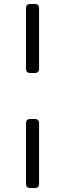

<svg xmlns="http://www.w3.org/2000/svg" viewBox="-20 -864 326 968"><path d="M156 -496H132Q122 -496 116.5 -501.5Q111 -507 111 -517V-823Q111 -833 116.5 -838.5Q122 -844 132 -844H156Q166 -844 171.5 -838.5Q177 -833 177 -823V-517Q177 -507 171.5 -501.5Q166 -496 156 -496ZM156 84H132Q122 84 116.5 78.5Q111 73 111 63V-243Q111 -253 116.5 -258.5Q122 -264 132 -264H156Q166 -264 171.5 -258.5Q177 -253 177 -243V63Q177 73 171.5 78.5Q166 84 156 84Z"/></svg>

Font: Shippori Mincho B1
Style: Bold
Weight: 700
Designer: FONTDASU
Foundry: FONTDASU / Google Inc. / but / Adobe
Version: Version 3.110; ttfautohint (v1.8.3)